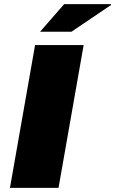

<svg xmlns="http://www.w3.org/2000/svg" viewBox="-20 -905 555 925"><path d="M28 0 149 -688H383L262 0ZM173 -752 289 -885H514L515 -881L324 -752Z"/></svg>

Font: Archivo SemiExpanded Black
Style: Italic
Weight: 900
Width: 6
Italic angle: -10°
Designer: Hector Gatti
Foundry: Omnibus-Type
Version: Version 2.001